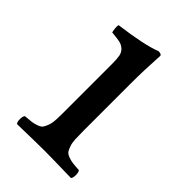

<svg xmlns="http://www.w3.org/2000/svg" viewBox="-146 -501 562 562"><g transform="rotate(45 135.5 -220.0)"><path d="M181.2 -122.1Q181.2 -100.6 181.9 -86.9Q182.6 -73.2 186.3 -62.5Q189.9 -51.8 193.8 -46.6Q197.8 -41.5 207.3 -37.8Q216.8 -34.2 226.1 -33Q235.4 -31.7 252.9 -30.8Q257.3 -26.4 257.3 -14.4Q257.3 -2.4 252.9 2Q167 0 142.1 0Q113.8 0 29.8 2Q25.4 -2.4 25.4 -14.4Q25.4 -26.4 29.8 -30.8Q47.9 -32.2 56.6 -33.4Q65.4 -34.7 75.4 -38.3Q85.4 -42 89.1 -47.1Q92.8 -52.2 96.7 -62.7Q100.6 -73.2 101.3 -86.9Q102.1 -100.6 102.1 -122.1V-316.9Q102.1 -339.4 99.9 -351.1Q97.7 -362.8 89.6 -370.4Q81.5 -377.9 70.6 -380.4Q59.6 -382.8 37.1 -384.8Q35.6 -389.6 34.7 -398.9Q33.7 -408.2 35.2 -413.1Q129.9 -425.3 171.9 -441.9Q185.1 -441.9 185.1 -435.1Q181.2 -371.1 181.2 -321.3Z"/></g></svg>

Font: Linux Libertine G
Style: Regular
Weight: 400
Designer: Philipp H. Poll
Foundry: Philipp H. Poll
Version: Version 4.7.5